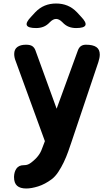

<svg xmlns="http://www.w3.org/2000/svg" viewBox="-20 -805 640 1095"><path d="M225 29 236 0 70 -455Q65 -467 63 -477.5Q61 -488 61 -497Q61 -524 79 -537Q97 -550 128 -550Q152 -550 164 -542Q176 -534 182 -518L303 -185L424 -517Q430 -534 441.5 -542Q453 -550 470 -550Q510 -550 529.5 -536.5Q549 -523 549 -494Q549 -485 547 -474Q545 -463 541 -451L386 10Q379 31 368.5 60.5Q358 90 344 119.5Q330 149 312.5 175.5Q295 202 275 217Q236 246 197.5 258Q159 270 130 270Q95 270 77.5 254.5Q60 239 60 205V203Q61 174 74.5 155.5Q88 137 116 137Q133 137 145 130.5Q157 124 168 114Q181 103 189.5 93.5Q198 84 204.5 74Q211 64 215.5 53.5Q220 43 225 29ZM186 -645Q140 -645 133 -661Q126 -677 158 -710L181 -735Q206 -761 235.5 -773Q265 -785 300 -785Q335 -785 364.5 -773Q394 -761 419 -735L442 -710Q474 -677 467 -661Q460 -645 414 -645Q391 -645 372 -652.5Q353 -660 337 -677L335 -679Q317 -697 300 -697Q283 -697 265 -679L263 -677Q247 -660 228 -652.5Q209 -645 186 -645Z"/></svg>

Font: Maple Mono NL ExtraBold
Style: Regular
Weight: 800
Monospace: yes
Designer: subframe7536
Version: Version 7.000